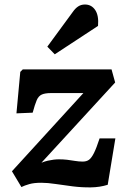

<svg xmlns="http://www.w3.org/2000/svg" viewBox="-20 -820 557 852"><path d="M81 -512H475L491 -454L164 -98Q179 -104 192.5 -107Q206 -110 218 -111.5Q230 -113 241 -113Q261 -113 278 -111Q295 -109 312.5 -106Q330 -103 347 -103Q364 -103 375 -111Q386 -119 397 -141Q408 -163 422 -206H492L458 0Q423 11 383 11.5Q343 12 303 7Q263 2 227 -3.5Q191 -9 163 -9Q131 -9 110 -3Q89 3 75 10L33 -60L350 -407H207Q180 -407 165.5 -400.5Q151 -394 143 -375.5Q135 -357 125 -320L53 -317L70 -501ZM303 -767Q314 -783 327 -791.5Q340 -800 357 -800Q386 -800 402.5 -775.5Q419 -751 415 -705L223 -579L190 -613Z"/></svg>

Font: Literata
Style: Bold Italic
Weight: 700
Italic angle: -2°
Designer: Latin by Veronika Burian and Jose Scaglione. Greek by Irene Vlachou. Cyrillic by Vera Evstafieva
Foundry: TypeTogether
Version: Version 3.103;gftools[0.9.29]